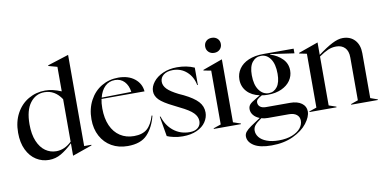

<svg xmlns="http://www.w3.org/2000/svg" viewBox="-86 -1028 3017 1496"><g transform="rotate(-10 1422.5 -280.0)"><path d="M26 -235Q26 -322 61.5 -387.5Q97 -453 157.5 -488Q218 -523 290 -523Q348 -523 417 -494V-688L348 -707V-712L514 -765H515V-44H572V-39L418 15H417V-83Q369 -37 324.5 -11Q280 15 228 15Q173 15 127 -14Q81 -43 53.5 -99.5Q26 -156 26 -235ZM295 -42Q361 -42 417 -96V-432Q365 -511 282 -511Q213 -511 169 -453Q125 -395 125 -284Q125 -205 148 -150.5Q171 -96 209.5 -69Q248 -42 295 -42Z M607 -239Q607 -322 641.5 -387Q676 -452 735.5 -487.5Q795 -523 868 -523Q948 -523 997.5 -483.5Q1047 -444 1052 -382H712Q705 -351 705 -308Q705 -229 730.5 -171.5Q756 -114 803 -83.5Q850 -53 912 -53Q979 -53 1016 -85Q1053 -117 1074 -187L1080 -185Q1058 -96 1006.5 -40.5Q955 15 851 15Q779 15 724 -16.5Q669 -48 638 -105.5Q607 -163 607 -239ZM950 -396Q943 -448 914 -478.5Q885 -509 840 -509Q793 -509 761 -478Q729 -447 715 -392Z M1162 -9 1135 -167H1141Q1163 -94 1217 -51Q1271 -8 1344 -8Q1387 -8 1410 -28Q1433 -48 1433 -80Q1433 -115 1404 -145Q1375 -175 1300 -211L1257 -233Q1177 -272 1147 -303Q1117 -334 1117 -371Q1117 -408 1144.5 -443.5Q1172 -479 1221.5 -501Q1271 -523 1333 -523Q1410 -523 1470 -496V-359H1465Q1453 -425 1407.5 -466Q1362 -507 1298 -507Q1251 -507 1224 -486Q1197 -465 1197 -432Q1197 -401 1223 -374Q1249 -347 1311 -316L1348 -299Q1425 -261 1458.5 -224Q1492 -187 1492 -138Q1492 -99 1468.5 -63.5Q1445 -28 1398 -6.5Q1351 15 1286 15Q1249 15 1215 7.5Q1181 0 1162 -9Z M1533 -5 1592 -25V-451L1533 -462V-467L1688 -523H1689V-25L1748 -5V0H1533ZM1578 -643Q1578 -669 1595 -685.5Q1612 -702 1640 -702Q1667 -702 1684.5 -685.5Q1702 -669 1702 -643Q1702 -617 1684.5 -600Q1667 -583 1640 -583Q1613 -583 1595.5 -600Q1578 -617 1578 -643Z M1769 101Q1769 82 1781.5 66Q1794 50 1825 28L1900 -22Q1869 -34 1851.5 -55.5Q1834 -77 1834 -103Q1834 -125 1847.5 -140Q1861 -155 1898 -176L1931 -196Q1868 -209 1832 -248.5Q1796 -288 1796 -344Q1796 -390 1821.5 -427.5Q1847 -465 1896.5 -486.5Q1946 -508 2016 -508H2254V-471L2067 -498L2066 -494Q2123 -476 2160.5 -438Q2198 -400 2198 -345Q2198 -302 2173.5 -266.5Q2149 -231 2103 -210Q2057 -189 1995 -189Q1967 -189 1947 -193Q1920 -178 1910.5 -168Q1901 -158 1901 -144Q1901 -123 1917 -110Q1933 -97 1963 -97H2153Q2211 -97 2244.5 -72.5Q2278 -48 2278 -8Q2278 35 2239 85.5Q2200 136 2126.5 170.5Q2053 205 1956 205Q1863 205 1816 175Q1769 145 1769 101ZM2018 176Q2079 176 2123 158.5Q2167 141 2189.5 113.5Q2212 86 2212 54Q2212 24 2190 6.5Q2168 -11 2129 -11H1963Q1933 -11 1912 -18Q1873 9 1858.5 27Q1844 45 1844 69Q1844 97 1863.5 121.5Q1883 146 1922.5 161Q1962 176 2018 176ZM2004 -200Q2045 -200 2071 -234.5Q2097 -269 2097 -337Q2097 -414 2068 -455.5Q2039 -497 1994 -497Q1951 -497 1924 -463Q1897 -429 1897 -361Q1897 -284 1927.5 -242Q1958 -200 2004 -200Z M2290 -5 2349 -25V-451L2290 -463V-468L2445 -523H2446V-425Q2512 -474 2559.5 -498.5Q2607 -523 2644 -523Q2704 -523 2739.5 -484.5Q2775 -446 2775 -380V-25L2831 -5V0H2620V-5L2677 -25V-364Q2677 -415 2651.5 -441Q2626 -467 2583 -467Q2549 -467 2518.5 -454Q2488 -441 2446 -412V-25L2504 -5V0H2290Z"/></g></svg>

Font: Nyght Serif
Style: Regular
Weight: 400
Designer: Maksym Kobuzan
Version: Version 0.410